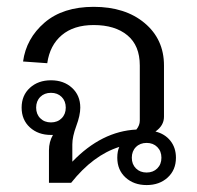

<svg xmlns="http://www.w3.org/2000/svg" viewBox="-20 -535 578 562"><path d="M123.3 0V-95Q123.3 -120 135 -140H129.2Q91.7 -140 67.5 -162.1Q43.3 -184.2 43.3 -220Q43.3 -255.8 67.5 -277.9Q91.7 -300 129.2 -300Q166.7 -300 190.8 -277.9Q215 -255.8 215 -220Q215 -197.5 203.3 -166.2Q191.7 -135 191.7 -112.5V-61.7Q277.5 -150.8 379.2 -155.8Q389.2 -168.3 389.2 -181.7V-343.3Q389.2 -401.7 352.9 -431.7Q316.7 -461.7 254.2 -461.7Q195.8 -461.7 160.8 -432.1Q125.8 -402.5 118.3 -350L47.5 -355Q56.7 -422.5 110.4 -468.8Q164.2 -515 254.2 -515Q346.7 -515 403.3 -467.5Q460 -420 460 -343.3V-193.3Q460 -167.5 435 -150Q462.5 -143.3 478.8 -122.9Q495 -102.5 495 -73.3Q495 -37.5 470.8 -15.4Q446.7 6.7 409.2 6.7Q371.7 6.7 347.5 -15.4Q323.3 -37.5 323.3 -73.3Q323.3 -92.5 329.2 -105Q252.5 -80.8 188.3 0ZM440.4 -104.6Q428.3 -116.7 409.2 -116.7Q390 -116.7 377.9 -104.6Q365.8 -92.5 365.8 -73.3Q365.8 -54.2 377.9 -42.1Q390 -30 409.2 -30Q428.3 -30 440.4 -42.1Q452.5 -54.2 452.5 -73.3Q452.5 -92.5 440.4 -104.6ZM160.4 -251.3Q148.3 -263.3 129.2 -263.3Q110 -263.3 97.9 -251.3Q85.8 -239.2 85.8 -220Q85.8 -200.8 97.9 -188.8Q110 -176.7 129.2 -176.7Q148.3 -176.7 160.4 -188.8Q172.5 -200.8 172.5 -220Q172.5 -239.2 160.4 -251.3Z"/></svg>

Font: Boon
Style: Regular
Weight: 400
Designer: Sungsit Sawaiwan
Foundry: FontUni
Version: Version 3.0